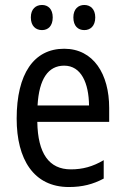

<svg xmlns="http://www.w3.org/2000/svg" viewBox="-20 -742 502 772"><path d="M104 -672C104 -637 124 -621 149 -621C173 -621 192 -637 192 -672C192 -706 173 -722 149 -722C124 -722 104 -706 104 -672ZM275 -672C275 -637 294 -621 319 -621C343 -621 363 -637 363 -672C363 -706 343 -722 319 -722C295 -722 275 -706 275 -672ZM238 -546C116 -546 47 -445 47 -265C47 -102 115 10 257 10C311 10 354 -1 397 -24V-98C353 -72 312 -61 265 -61C177 -61 132 -125 130 -252H419V-308C419 -444 356 -546 238 -546ZM238 -478C307 -478 337 -407 338 -318H131C137 -425 174 -478 238 -478Z"/></svg>

Font: Noto Sans Lao Looped Condensed
Style: Regular
Weight: 400
Width: 3
Designer: Mark Frömberg, Ben Mitchell
Foundry: The Fontpad Ltd
Version: Version 1.003